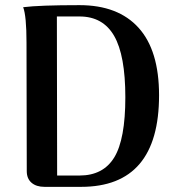

<svg xmlns="http://www.w3.org/2000/svg" viewBox="-20 -726 689 746"><path d="M153 0Q121 0 102.5 -16Q84 -32 84 -61L83 -560Q83 -664 70 -698Q133 -706 289 -706Q439 -706 518.5 -618Q598 -530 598 -356Q598 0 295 0ZM202 -44H289Q381 -44 424 -114.5Q467 -185 467 -348Q467 -511 423.5 -586.5Q380 -662 289 -662H201Z"/></svg>

Font: Arima Koshi Semi Bold
Style: Regular
Weight: 600
Designer: Joana Correia and Natanael Gama
Foundry: NDISCOVER
Version: Version 1.019;PS 001.019;hotconv 1.0.88;makeotf.lib2.5.64775